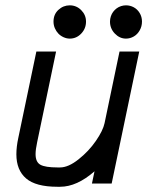

<svg xmlns="http://www.w3.org/2000/svg" viewBox="-20 -695 565 727"><path d="M457 -548.8Q433.1 -548.8 414.8 -567.9Q396.5 -586.9 396.5 -613.3Q396.5 -623.5 399.7 -633.1Q402.8 -642.6 408.4 -650.1Q414.1 -657.7 421.6 -663.3Q429.2 -668.9 438.5 -671.9Q447.8 -674.8 457 -674.8Q472.7 -674.8 486.3 -667.5Q500 -660.2 508.8 -645.8Q517.6 -631.3 517.6 -613.3Q517.6 -595.2 509 -580.1Q500.5 -564.9 486.6 -556.9Q472.7 -548.8 457 -548.8ZM305.7 -613.3Q305.7 -586.9 287.6 -567.9Q269.5 -548.8 244.1 -548.8Q232.4 -548.8 220.9 -554Q209.5 -559.1 201.2 -567.6Q192.9 -576.2 187.7 -588.1Q182.6 -600.1 182.6 -613.3Q182.6 -640.6 201.2 -657.7Q219.7 -674.8 244.1 -674.8Q269.5 -674.8 287.6 -656.5Q305.7 -638.2 305.7 -613.3ZM328.1 0 337.9 -46.4Q271 12.2 207.5 12.2H197.3Q115.7 12.2 78.9 -19.3Q42 -50.8 42 -110.8Q42 -139.2 49.3 -172.9L117.7 -500H192.4L120.6 -156.2Q114.7 -128.9 114.7 -111.3Q114.7 -81.1 133.3 -71Q151.9 -61 197.3 -61H207.5Q238.8 -61 277.3 -91.6Q315.9 -122.1 343 -161.4Q370.1 -200.7 376 -229L432.6 -500H507.3L402.8 0Z"/></svg>

Font: Anka/Coder Condensed
Style: Italic
Weight: 400
Width: 4
Italic angle: -12°
Monospace: yes
Version: Version 001.100